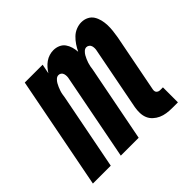

<svg xmlns="http://www.w3.org/2000/svg" viewBox="-160 -690 851 851"><g transform="rotate(-45 265.5 -265.0)"><path d="M466 12Q448 12 431.5 9.5Q415 7 400.5 0.5Q386 -6 374 -17Q362 -28 356 -42.5Q350 -57 349.5 -74Q349 -91 352 -108L409 -402Q411 -410 411 -417.5Q411 -425 409 -432Q407 -439 401 -443.5Q395 -448 388 -448Q379 -448 371.5 -441Q364 -434 359.5 -426Q355 -418 351.5 -410Q348 -402 345 -393Q342 -384 340.5 -375.5Q339 -367 338 -359L268 0H156L234 -402Q236 -410 236 -417.5Q236 -425 234 -432Q232 -439 226.5 -443.5Q221 -448 213 -448Q204 -448 196.5 -441Q189 -434 184.5 -426Q180 -418 176.5 -410Q173 -402 170 -393Q167 -384 165.5 -375.5Q164 -367 163 -359L93 0H-19L84 -530H196L187 -485Q194 -496 203.5 -507Q213 -518 224.5 -526Q236 -534 249 -538Q262 -542 275 -542Q292 -542 306.5 -535.5Q321 -529 329.5 -517Q338 -505 342.5 -490Q347 -475 348 -459Q355 -474 365 -489Q375 -504 388 -516.5Q401 -529 417.5 -535.5Q434 -542 450 -542Q468 -542 483 -534.5Q498 -527 506.5 -513.5Q515 -500 519 -483.5Q523 -467 523.5 -450Q524 -433 522 -415.5Q520 -398 517 -380L464 -108Q463 -103 463.5 -98Q464 -93 467 -89.5Q470 -86 474.5 -84Q479 -82 485 -82H502V12Z"/></g></svg>

Font: Lode
Style: Bold Italic
Weight: 700
Italic angle: -11°
Monospace: yes
Designer: Belleve Invis
Foundry: Belleve Invis
Version: Version 29.2.0; ttfautohint (v1.8.3)